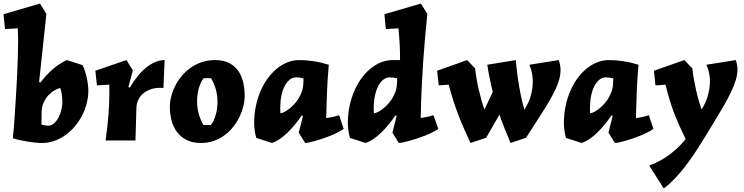

<svg xmlns="http://www.w3.org/2000/svg" viewBox="-33 -790 4186 1080"><path d="M39.1 -12.2Q41.5 -31.7 44.7 -70.1Q47.9 -108.4 51 -157.5Q54.2 -206.5 57.6 -262.2Q61 -317.9 63.5 -371.6Q65.9 -425.3 67.4 -473.1Q68.8 -521 68.8 -554.2Q68.8 -561.5 68.6 -573.2Q68.4 -585 68.1 -596.4Q67.9 -607.9 67.6 -617.4Q67.4 -627 66.9 -630.9Q56.6 -629.9 45.9 -629.4Q35.2 -628.9 25.4 -628.2Q15.6 -627.4 7.6 -627.2Q-0.5 -627 -4.9 -627L-13.2 -710L191.9 -770L228 -711.9L187 -329.1L193.8 -325.2Q227.1 -368.7 263.4 -400.4Q299.8 -432.1 342.8 -452.1L431.2 -423.8Q439.9 -406.7 446 -387Q452.1 -367.2 456.1 -347.7Q460 -328.1 461.9 -310.5Q463.9 -293 463.9 -279.8Q463.9 -243.2 454.3 -207Q444.8 -170.9 427.7 -138.2Q410.6 -105.5 386.7 -77.6Q362.8 -49.8 334 -29.3Q305.2 -8.8 272.2 2.7Q239.3 14.2 204.1 14.2Q185.1 14.2 164.3 12.2Q143.6 10.3 122.3 6.6Q101.1 2.9 79.8 -1.7Q58.6 -6.3 39.1 -12.2ZM200.2 -88.9Q208.5 -86.4 218.8 -84.7Q229 -83 237.8 -83Q256.8 -83 271.7 -96.7Q286.6 -110.4 296.9 -130.4Q307.1 -150.4 312.5 -173.6Q317.9 -196.8 317.9 -215.8Q317.9 -229.5 316.7 -242.4Q315.4 -255.4 313.5 -265.9Q311.5 -276.4 309.6 -283.9Q307.6 -291.5 306.2 -294.9Q294.4 -293 276.6 -283.4Q258.8 -273.9 242.2 -257.1Q225.6 -240.2 213.6 -215.8Q201.7 -191.4 201.2 -160.2Z M886.2 -294.9Q881.8 -295.4 877.2 -295.7Q872.6 -295.9 868.2 -295.9Q834.5 -295.9 809.6 -285.9Q784.7 -275.9 768.1 -260.3Q751.5 -244.6 743.2 -224.6Q734.9 -204.6 734.4 -185.1L729 0H561Q571.8 -79.6 576.9 -141.1Q582 -202.6 582 -254.9V-314Q571.8 -313 561.3 -312.5Q550.8 -312 541.3 -311.3Q531.7 -310.5 523.9 -310.3Q516.1 -310.1 512.2 -310.1L503.4 -392.1L678.2 -452.1L714.4 -394L689 -300.8L697.3 -296.9Q716.8 -330.6 739.3 -358.9Q761.7 -387.2 786.4 -407.7Q811 -428.2 837.9 -439.9Q864.7 -451.7 893.1 -452.1Z M1343.3 -250Q1343.3 -222.7 1335.9 -192.6Q1328.6 -162.6 1314.5 -133.3Q1300.3 -104 1279.3 -77.1Q1258.3 -50.3 1231 -30Q1203.6 -9.8 1170.2 2.2Q1136.7 14.2 1097.7 14.2Q1049.8 14.2 1016.6 -2.7Q983.4 -19.5 962.4 -47.9Q941.4 -76.2 931.9 -112.5Q922.4 -148.9 922.4 -188Q922.4 -216.8 930.2 -247.6Q938 -278.3 952.9 -307.6Q967.8 -336.9 989.7 -363.3Q1011.7 -389.6 1040 -409.4Q1068.4 -429.2 1102.8 -440.7Q1137.2 -452.1 1177.2 -452.1Q1226.1 -452.1 1258.1 -434.6Q1290 -417 1309.1 -388.4Q1328.1 -359.9 1335.7 -323.7Q1343.3 -287.6 1343.3 -250ZM1112.3 -350.1Q1105 -341.3 1098.4 -327.9Q1091.8 -314.5 1086.7 -297.9Q1081.5 -281.2 1078.6 -262.2Q1075.7 -243.2 1075.7 -223.1Q1075.7 -183.1 1084.5 -150.9Q1093.3 -118.7 1111.3 -86.9H1153.3Q1160.6 -95.7 1167.2 -109.1Q1173.8 -122.6 1179 -139.2Q1184.1 -155.8 1187.3 -174.8Q1190.4 -193.8 1190.4 -213.9Q1190.4 -253.9 1181.4 -286.1Q1172.4 -318.4 1154.3 -350.1Z M1664.6 -141.1Q1646.5 -114.3 1626 -89.4Q1605.5 -64.5 1584 -43.7Q1562.5 -22.9 1540.3 -7.8Q1518.1 7.3 1496.6 14.2L1408.7 -14.2Q1405.8 -22.5 1403.6 -33.2Q1401.4 -43.9 1399.9 -55.2Q1398.4 -66.4 1397.5 -76.9Q1396.5 -87.4 1396.5 -95.2Q1396.5 -146.5 1406.2 -192.9Q1416 -239.3 1433.1 -278.8Q1450.2 -318.4 1473.9 -350.3Q1497.6 -382.3 1525.6 -405Q1553.7 -427.7 1585.2 -439.9Q1616.7 -452.1 1649.4 -452.1Q1688 -452.1 1730.2 -445.8Q1772.5 -439.5 1816.4 -425.8Q1812.5 -384.8 1810.3 -347.9Q1808.1 -311 1806.6 -275.1Q1805.2 -239.3 1804.2 -202.9Q1803.2 -166.5 1801.8 -126Q1815.9 -127.4 1836.2 -131.6Q1856.4 -135.7 1874.5 -142.1L1900.4 -64.9Q1886.2 -55.2 1867.2 -45.4Q1848.1 -35.6 1826.7 -26.9Q1805.2 -18.1 1783.2 -10.7Q1761.2 -3.4 1741.7 2.2Q1722.2 7.8 1706.8 11Q1691.4 14.2 1683.6 14.2L1647.5 -43.9L1671.4 -138.2ZM1674.3 -349.1Q1665.5 -351.6 1654.3 -353.3Q1643.1 -355 1633.3 -355Q1612.8 -355 1596.2 -341.6Q1579.6 -328.1 1567.9 -305.2Q1556.2 -282.2 1549.8 -251.2Q1543.5 -220.2 1543.5 -185.1Q1543.5 -177.2 1543.5 -169.2Q1543.5 -161.1 1544.4 -152.8Q1552.7 -153.3 1565.2 -159.4Q1577.6 -165.5 1591.8 -176.3Q1606 -187 1620.1 -201.9Q1634.3 -216.8 1645.8 -235.1Q1657.2 -253.4 1664.8 -275.1Q1672.4 -296.9 1673.3 -320.8Z M2370.6 -711.9Q2363.3 -638.7 2357.2 -569.6Q2351.1 -500.5 2346.4 -429.9Q2341.8 -359.4 2338.4 -284.9Q2335 -210.4 2333.5 -126Q2350.1 -128.9 2367.2 -132.1Q2384.3 -135.3 2405.3 -142.1L2432.6 -64.9Q2418.5 -55.2 2398.9 -45.4Q2379.4 -35.6 2357.2 -26.9Q2335 -18.1 2312.3 -10.7Q2289.6 -3.4 2269.5 2.2Q2249.5 7.8 2233.9 11Q2218.3 14.2 2210.4 14.2L2174.3 -43.9L2198.2 -138.2L2191.4 -141.1Q2173.3 -114.3 2152.8 -89.4Q2132.3 -64.5 2110.8 -43.7Q2089.4 -22.9 2067.1 -7.8Q2044.9 7.3 2023.4 14.2L1935.5 -14.2Q1932.6 -23.9 1930.2 -35.9Q1927.7 -47.9 1926.3 -59.1Q1924.8 -70.3 1924.1 -80.1Q1923.3 -89.8 1923.3 -95.2Q1923.3 -168.5 1943.4 -233.2Q1963.4 -297.9 1998 -346.7Q2032.7 -395.5 2079.1 -423.8Q2125.5 -452.1 2178.2 -452.1H2217.3Q2217.3 -478.5 2216.8 -501Q2216.3 -523.4 2215.1 -544.4Q2213.9 -565.4 2212.2 -586.4Q2210.4 -607.4 2208.5 -630.9Q2198.2 -629.9 2187.5 -629.4Q2176.8 -628.9 2167.2 -628.2Q2157.7 -627.4 2149.7 -627.2Q2141.6 -627 2137.2 -627L2129.4 -710L2334.5 -770ZM2201.2 -349.1Q2192.4 -351.6 2181.2 -353.3Q2169.9 -355 2160.2 -355Q2139.6 -355 2122.8 -341.6Q2106 -328.1 2094.2 -305.2Q2082.5 -282.2 2075.9 -251.2Q2069.3 -220.2 2069.3 -185.1Q2069.3 -177.2 2069.3 -169.2Q2069.3 -161.1 2070.3 -152.8Q2078.6 -153.3 2091.6 -159.4Q2104.5 -165.5 2118.4 -176.3Q2132.3 -187 2146.7 -201.9Q2161.1 -216.8 2172.6 -235.1Q2184.1 -253.4 2191.7 -275.1Q2199.2 -296.9 2200.2 -320.8Z M2917 -172.9Q2944.3 -217.3 2954.1 -257.3Q2963.9 -297.4 2963.9 -329.6Q2963.9 -351.6 2960.9 -369.1Q2958 -386.7 2954.1 -399.4Q2949.7 -414.1 2944.8 -425.8L3109.9 -452.1Q3120.1 -422.9 3120.1 -395Q3120.1 -372.1 3113.5 -346.4Q3106.9 -320.8 3092.8 -290Q3078.6 -259.3 3056.6 -221.4Q3034.7 -183.6 3003.9 -136.2L2925.8 -15.1L2838.9 14.2Q2821.3 -26.9 2805.7 -66.4Q2790 -106 2776.4 -145.5L2701.7 -15.1L2613.8 14.2Q2595.2 -24.9 2578.6 -62.5Q2562 -100.1 2546.9 -139.4Q2531.7 -178.7 2517.8 -221.7Q2503.9 -264.6 2490.7 -314Q2481.4 -313 2471.9 -312.3Q2462.4 -311.5 2454.1 -311Q2444.8 -310.5 2435.1 -310.1L2425.8 -392.1L2594.7 -452.1L2639.6 -404.8Q2642.1 -379.4 2647.5 -347.9Q2652.8 -316.4 2660.2 -284.9Q2667.5 -253.4 2675.8 -224.1Q2684.1 -194.8 2691.9 -173.8L2738.8 -272.9Q2729.5 -309.6 2721.9 -346.9Q2714.4 -384.3 2708 -425.8L2868.7 -452.1Q2871.1 -418 2876 -379.4Q2880.9 -340.8 2887.5 -303Q2894 -265.1 2901.6 -231.4Q2909.2 -197.8 2917 -172.9Z M3406.7 -141.1Q3388.7 -114.3 3368.2 -89.4Q3347.7 -64.5 3326.2 -43.7Q3304.7 -22.9 3282.5 -7.8Q3260.3 7.3 3238.8 14.2L3150.9 -14.2Q3147.9 -22.5 3145.8 -33.2Q3143.6 -43.9 3142.1 -55.2Q3140.6 -66.4 3139.6 -76.9Q3138.7 -87.4 3138.7 -95.2Q3138.7 -146.5 3148.4 -192.9Q3158.2 -239.3 3175.3 -278.8Q3192.4 -318.4 3216.1 -350.3Q3239.7 -382.3 3267.8 -405Q3295.9 -427.7 3327.4 -439.9Q3358.9 -452.1 3391.6 -452.1Q3430.2 -452.1 3472.4 -445.8Q3514.6 -439.5 3558.6 -425.8Q3554.7 -384.8 3552.5 -347.9Q3550.3 -311 3548.8 -275.1Q3547.4 -239.3 3546.4 -202.9Q3545.4 -166.5 3543.9 -126Q3558.1 -127.4 3578.4 -131.6Q3598.6 -135.7 3616.7 -142.1L3642.6 -64.9Q3628.4 -55.2 3609.4 -45.4Q3590.3 -35.6 3568.8 -26.9Q3547.4 -18.1 3525.4 -10.7Q3503.4 -3.4 3483.9 2.2Q3464.4 7.8 3449 11Q3433.6 14.2 3425.8 14.2L3389.6 -43.9L3413.6 -138.2ZM3416.5 -349.1Q3407.7 -351.6 3396.5 -353.3Q3385.3 -355 3375.5 -355Q3355 -355 3338.4 -341.6Q3321.8 -328.1 3310.1 -305.2Q3298.3 -282.2 3292 -251.2Q3285.6 -220.2 3285.6 -185.1Q3285.6 -177.2 3285.6 -169.2Q3285.6 -161.1 3286.6 -152.8Q3294.9 -153.3 3307.4 -159.4Q3319.8 -165.5 3334 -176.3Q3348.1 -187 3362.3 -201.9Q3376.5 -216.8 3387.9 -235.1Q3399.4 -253.4 3407 -275.1Q3414.6 -296.9 3415.5 -320.8Z M3823.7 -7.8Q3804.7 -46.9 3789.3 -81.1Q3773.9 -115.2 3760.3 -150.4Q3746.6 -185.5 3734.6 -225.1Q3722.7 -264.6 3710.4 -314Q3698.7 -313 3688.5 -312Q3679.2 -311 3669.9 -310.5Q3660.6 -310.1 3653.8 -310.1L3645.5 -392.1L3816.4 -452.1L3861.8 -404.8Q3863.8 -379.4 3869.4 -347.9Q3875 -316.4 3882.1 -284.9Q3889.2 -253.4 3897.5 -224.1Q3905.8 -194.8 3913.6 -173.8Q3940.9 -219.2 3950.7 -258.8Q3960.4 -298.3 3960.4 -330.6Q3960.4 -352.5 3957.3 -369.9Q3954.1 -387.2 3950.2 -399.9Q3945.8 -414.6 3940.4 -425.8L4105.5 -452.1Q4115.2 -427.7 4115.2 -399.4Q4115.2 -372.1 4106.2 -341.6Q4097.2 -311 4080.6 -275.6Q4064 -240.2 4040.3 -199Q4016.6 -157.7 3986.8 -108.9L3920.4 0Q3897 38.1 3870.8 77.1Q3844.7 116.2 3816.7 151.9Q3788.6 187.5 3759.3 218Q3730 248.5 3700.7 270L3618.7 141.1Q3679.7 119.1 3731.9 80.6Q3784.2 42 3823.7 -7.8Z"/></svg>

Font: Simonetta
Style: Black Italic
Weight: 900
Italic angle: -2°
Designer: Gayaneh Bagdasaryan
Foundry: Brownfox
Version: Version 1.002